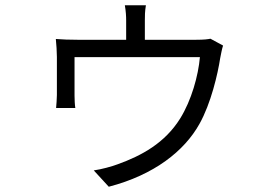

<svg xmlns="http://www.w3.org/2000/svg" viewBox="-20 -638 1040 729"><path d="M827 -465 779 -491C770 -489 755 -487 725 -487H530V-561C530 -576 530 -595 534 -618H454C458 -595 459 -576 459 -561V-487H274C246 -487 214 -488 192 -490C194 -472 196 -439 196 -422C196 -395 196 -302 196 -277C196 -262 194 -241 193 -228H266C264 -239 263 -261 263 -275C263 -298 263 -388 263 -421H739C733 -351 707 -257 664 -188C606 -95 518 -47 426 -14C405 -6 365 5 336 9L393 71C566 26 680 -65 737 -167C781 -245 807 -358 816 -417C819 -432 823 -454 827 -465Z"/></svg>

Font: Noto Sans HK DemiLight
Style: Regular
Weight: 350
Designer: Ryoko NISHIZUKA 西塚涼子 (kana, bopomofo & ideographs); Paul D. Hunt (Latin, Greek & Cyrillic); Sandoll Communications 산돌커뮤니
Foundry: Adobe
Version: Version 2.004;hotconv 1.0.118;makeotfexe 2.5.65603